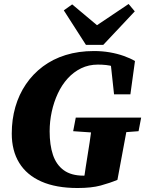

<svg xmlns="http://www.w3.org/2000/svg" viewBox="-20 -926 728 963"><path d="M39 -256Q39 -327 57 -389.5Q75 -452 110 -503.5Q145 -555 195 -592.5Q245 -630 309.5 -650Q374 -670 451 -670Q493 -670 530.5 -663.5Q568 -657 600.5 -645.5Q633 -634 657 -620L634 -453H552L534 -619L605 -566Q575 -585 545.5 -593.5Q516 -602 471 -602Q425 -602 387 -583.5Q349 -565 319.5 -532.5Q290 -500 270 -457Q250 -414 239.5 -365.5Q229 -317 229 -267Q229 -199 245.5 -149.5Q262 -100 299.5 -72.5Q337 -45 399 -45Q427 -45 446.5 -49.5Q466 -54 485 -60L398 -7L410 -88Q420 -149 429.5 -211.5Q439 -274 447 -336H627L569 -24Q531 -8 485 4.5Q439 17 369 17Q261 17 187.5 -15.5Q114 -48 76.5 -109Q39 -170 39 -256ZM347 -268 360 -336H688L675 -268L557 -259H477ZM342 -904 503 -769H421L625 -906L656 -869L498 -701H411L300 -874Z"/></svg>

Font: Source Serif 4 Black
Style: Italic
Weight: 900
Italic angle: -12°
Designer: Frank Grießhammer
Foundry: Adobe Systems Incorporated
Version: Version 4.004;hotconv 1.0.116;makeotfexe 2.5.65601